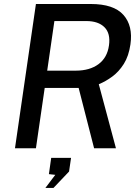

<svg xmlns="http://www.w3.org/2000/svg" viewBox="-20 -743 700 962"><path d="M55 0 160 -723H434.5Q550 -723 598.5 -668.2Q647 -613.5 633.5 -520.5Q625 -462 600.5 -423Q576 -384 542.8 -359.5Q509.5 -335 475 -321L561 0H451.5L374 -302.5H204L160 0ZM216.5 -389H359.5Q429.5 -389 473.5 -421.5Q517.5 -454 526 -515.5Q534.5 -575.5 503.5 -606.5Q472.5 -637.5 412.5 -637.5H252.5ZM207.5 198.5 257 133 225 129.5 236.5 48H336L326 116.5L248 198.5Z"/></svg>

Font: Public Sans Medium
Style: Italic
Weight: 500
Italic angle: -8°
Designer: The Public Sans project authors (U.S. Web Design System). Libre Franklin designed by Pablo Impallari and Rodrigo Fuenzal
Version: Version 1.007; ttfautohint (v1.8.1) -l 8 -r 50 -G 200 -x 14 